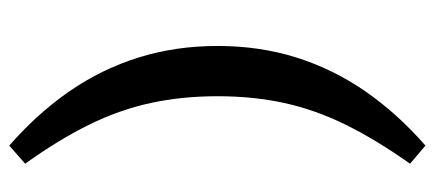

<svg xmlns="http://www.w3.org/2000/svg" viewBox="-288 -490 959 424"><g transform="rotate(90 192.0 -278.5)"><path d="M193 -279Q193 -200 208 -131Q223 -62 256 5Q289 72 342 146L302 181Q231 119 182 48Q133 -23 107.5 -104.5Q82 -186 82 -279Q82 -372 107.5 -453Q133 -534 182 -605Q231 -676 302 -738L342 -704Q289 -629 256 -562Q223 -495 208 -426.5Q193 -358 193 -279Z"/></g></svg>

Font: Source Serif 4 SemiBold
Style: Regular
Weight: 600
Designer: Frank Grießhammer
Foundry: Adobe Systems Incorporated
Version: Version 4.004;hotconv 1.0.116;makeotfexe 2.5.65601